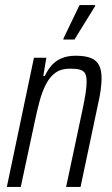

<svg xmlns="http://www.w3.org/2000/svg" viewBox="-20 -738 442 758"><path d="M7 0 114 -510H163L151 -438H157Q167 -460 182 -478Q197 -496 221 -507Q245 -518 279 -518Q316 -518 338.5 -509Q361 -500 371 -480.5Q381 -461 381 -429Q381 -410 377.5 -383Q374 -356 366 -322L298 0H241L306 -306Q314 -344 318 -370.5Q322 -397 322 -415Q322 -437 316 -448Q310 -459 295.5 -463Q281 -467 257 -467Q221 -467 198.5 -450.5Q176 -434 161 -404.5Q146 -375 136 -337.5Q126 -300 117 -257L62 0ZM230 -582 231 -587 294 -718H356L355 -713L274 -582Z"/></svg>

Font: Saira Condensed Light
Style: Italic
Weight: 300
Width: 3
Italic angle: -12°
Designer: Hector Gatti with collaboration of the Omnibus-Type team
Foundry: Omnibus-Type
Version: Version 1.101